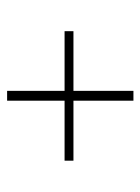

<svg xmlns="http://www.w3.org/2000/svg" viewBox="55 -533 406 556"><g transform="rotate(90 258.0 -255.0)"><path d="M271.6 -72.6V-239H445.3V-264.7H271.6V-438.4H243.1V-264.7H70.3V-239H243.1V-72.6Z"/></g></svg>

Font: Arad-FD-VF Thin
Style: Regular
Weight: 100
Designer: Mohammad Darvishi
Version: Version 1.010;September 21, 2024;FontCreator 15.0.0.2992 64-